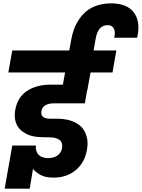

<svg xmlns="http://www.w3.org/2000/svg" viewBox="-20 -1041 846 1145"><path d="M176.8 -34.2 157.2 84H7.8L53.2 -172.9H193.8Q190.9 -137.7 210.4 -117.9Q230 -98.1 268.1 -98.1Q302.2 -98.1 324.2 -115Q346.2 -131.8 350.1 -158.2Q355 -191.9 334.2 -207Q313.5 -222.2 272.9 -222.2Q234.9 -222.2 210.9 -224.1Q180.2 -225.6 153.3 -235.6Q126.5 -245.6 104.7 -264.4Q83 -283.2 73.5 -314.2Q64 -345.2 70.8 -384.8Q84.5 -462.4 141.8 -499.3Q199.2 -536.1 280.8 -536.1H355L368.2 -608.9H29.8L53.2 -740.2H393.1L404.8 -804.2Q410.6 -837.9 421.6 -867.7Q432.6 -897.5 452.1 -926.3Q471.7 -955.1 497.1 -975.6Q522.5 -996.1 559.8 -1008.5Q597.2 -1021 642.1 -1021Q737.8 -1021 778.8 -965.8Q819.8 -910.6 797.9 -815.9H661.1Q669.4 -851.6 658.7 -871.3Q647.9 -891.1 622.1 -891.1Q563 -891.1 549.8 -806.2L538.1 -740.2H673.8L650.9 -608.9H520L501 -503.9H500L485.8 -424.8H299.8Q272 -424.8 251.5 -413.8Q231 -402.8 227.1 -377.9Q222.7 -355 236.8 -344Q251 -333 279.8 -333H323.2Q355 -333 382.8 -326.7Q410.6 -320.3 435.5 -306.6Q460.4 -293 476.1 -271Q491.7 -249 498.8 -217.8Q505.9 -186.5 498 -145Q484.4 -69.8 430.2 -25.1Q376 19.5 293.9 18.1Q249.5 17.6 220.7 1.7Q191.9 -14.2 176.8 -34.2Z"/></svg>

Font: SVN-Poppins
Style: Bold Italic
Weight: 700
Italic angle: -10°
Designer: Ninad Kale (Devanagari), Jonny Pinhorn (Latin)
Foundry: Indian Type Foundry
Version: Version 3.002 2017